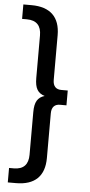

<svg xmlns="http://www.w3.org/2000/svg" viewBox="-62 -777 472 1006"><g transform="rotate(5 174.0 -274.0)"><path d="M62 194C161 194 212 144 212 49V-186C212 -220 229 -235 256 -235H290V-313H256C229 -313 212 -328 212 -362V-597C212 -692 161 -742 62 -742H19V-666H44C96 -666 120 -638 120 -588V-364C120 -309 136 -285 172 -274C136 -263 120 -239 120 -184V40C120 90 96 118 44 118H19V194Z"/></g></svg>

Font: Montserrat-Alt1 Med
Style: Regular
Weight: 500
Designer: Differentunic
Foundry: Differentunic
Version: Version 7.222